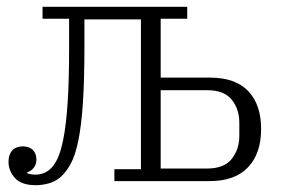

<svg xmlns="http://www.w3.org/2000/svg" viewBox="-20 -532 824 564"><path d="M85 12Q43 12 24 -9Q5 -30 5 -57Q5 -78 16 -90Q27 -102 47 -102Q66 -102 76.5 -91.5Q87 -81 87 -63Q87 -49 79 -39Q71 -29 60 -26V-23Q65 -21 71.5 -20Q78 -19 84 -19Q108 -19 126 -34Q138 -44 148 -64Q158 -84 166 -123.5Q174 -163 178.5 -227.5Q183 -292 183 -392V-477H105V-512H530V-477H452V-304H597Q671 -304 709 -264.5Q747 -225 747 -153Q747 -81 708.5 -40.5Q670 0 596 0H316V-35H394V-475H228V-395Q228 -296 223.5 -229Q219 -162 210 -118.5Q201 -75 187.5 -50.5Q174 -26 157 -11Q141 2 122 7Q103 12 85 12ZM589 -37Q638 -37 660.5 -65Q683 -93 683 -133V-171Q683 -212 660.5 -239.5Q638 -267 589 -267H452V-37Z"/></svg>

Font: IBM Plex Serif Light
Style: Regular
Weight: 300
Designer: Mike Abbink, Paul van der Laan, Pieter van Rosmalen
Foundry: Bold Monday
Version: Version 3.001